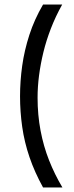

<svg xmlns="http://www.w3.org/2000/svg" viewBox="-20 -702 323 843"><path d="M253 -682Q224 -630 203.5 -577Q183 -524 170.5 -472.5Q158 -421 151.5 -371Q145 -321 145 -273Q145 -198 158 -129Q171 -60 195.5 2Q220 64 254 121H169Q132 54 109.5 -12Q87 -78 77.5 -145Q68 -212 68 -279Q68 -346 77.5 -413.5Q87 -481 109 -549Q131 -617 169 -682Z"/></svg>

Font: Bricolage Grotesque 24pt Light
Style: Regular
Weight: 300
Designer: Mathieu Triay
Foundry: Atelier Triay
Version: Version 1.001;gftools[0.9.33.dev8+g029e19f]